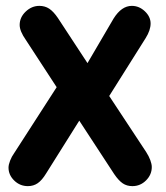

<svg xmlns="http://www.w3.org/2000/svg" viewBox="-20 -625 566 654"><path d="M173 -328 28 -103Q20 -92 14.5 -78Q9 -64 9 -54Q9 -29 28.5 -10Q48 9 75 9Q94 9 108.5 -1Q123 -11 137 -34L250 -214L369 -32Q384 -10 398 -0.5Q412 9 431 9Q458 9 477.5 -10.5Q497 -30 497 -56Q497 -66 492 -79.5Q487 -93 478 -107L352 -298L476 -495Q493 -522 493 -545Q493 -568 473.5 -586.5Q454 -605 429 -605Q394 -605 367 -562L278 -410L177 -564Q162 -586 147.5 -595.5Q133 -605 114 -605Q88 -605 67.5 -585.5Q47 -566 47 -540Q47 -519 68 -489Z"/></svg>

Font: Beiruti ExtraBold
Style: Regular
Weight: 800
Designer: Arlette Boutros
Foundry: Boutros
Version: Version 1.41